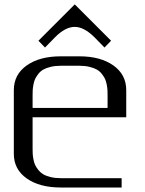

<svg xmlns="http://www.w3.org/2000/svg" viewBox="-20 -834 644 854"><path d="M312.5 -814.5 474.1 -652.8 444.8 -622.6 400.9 -667.5Q354 -714.4 312.5 -714.4Q270 -714.4 224.1 -667.5L180.2 -622.6L150.9 -652.8ZM541.5 -312.5H125V-172.9Q125 -159.7 125.5 -149.9Q126 -140.1 128.7 -125.5Q131.3 -110.8 136.2 -100.3Q141.1 -89.8 150.4 -78.1Q159.7 -66.4 172.4 -58.8Q185.1 -51.3 205.1 -46.4Q225.1 -41.5 250 -41.5H521V0H250Q156.2 0 98.9 -40.3Q41.5 -80.6 41.5 -149.9V-433.1Q41.5 -502.4 98.9 -543Q156.2 -583.5 250 -583.5H333.5Q426.8 -583.5 484.1 -543Q541.5 -502.4 541.5 -433.1ZM125 -354H458.5V-410.6Q458.5 -423.8 458 -433.3Q457.5 -442.9 454.8 -457.5Q452.1 -472.2 447.3 -482.7Q442.4 -493.2 433.1 -505.1Q423.8 -517.1 411.1 -524.4Q398.4 -531.7 378.4 -536.6Q358.4 -541.5 333.5 -541.5H250Q225.1 -541.5 205.1 -536.6Q185.1 -531.7 172.4 -524.4Q159.7 -517.1 150.4 -505.1Q141.1 -493.2 136.2 -482.7Q131.3 -472.2 128.7 -457.5Q126 -442.9 125.5 -433.3Q125 -423.8 125 -410.6Z"/></svg>

Font: Gputeks
Style: Regular
Weight: 500
Version: Version 0.9